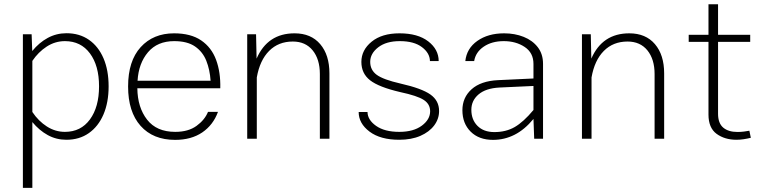

<svg xmlns="http://www.w3.org/2000/svg" viewBox="-20 -651 3599 901"><path d="M87.4 -490.2H128.4L131.3 -411.6Q163.6 -451.2 204.1 -473.1Q244.6 -495.1 292 -495.1Q353 -495.1 397.5 -464.1Q441.9 -433.1 465.8 -377.2Q489.7 -321.3 489.7 -245.6Q489.7 -170.4 465.6 -114Q441.4 -57.6 397 -26.4Q352.5 4.9 291.5 4.9Q244.1 4.9 204.1 -17.1Q164.1 -39.1 131.8 -78.1V230.5H87.4ZM284.7 -458Q238.8 -458 199.2 -432.4Q159.7 -406.7 131.8 -365.2V-125.5Q160.2 -83 199.7 -57.6Q239.3 -32.2 284.7 -32.2Q359.4 -32.2 402.1 -90.6Q444.8 -148.9 444.8 -246.1Q444.8 -342.8 402.1 -400.4Q359.4 -458 284.7 -458Z M624.5 -236.8Q625.5 -147 670.2 -89.6Q714.8 -32.2 802.2 -32.2Q863.8 -32.2 902.3 -60.3Q940.9 -88.4 956.1 -126H1002.9Q980.5 -64.5 929 -29.5Q877.4 5.4 801.8 5.4Q698.2 5.4 639.6 -60.5Q581.1 -126.5 581.1 -245.1Q581.1 -364.7 640.1 -429.7Q699.2 -494.6 796.9 -494.6Q875.5 -494.6 924.1 -461.4Q972.7 -428.2 994.1 -370.1Q1015.6 -312 1013.7 -236.8ZM625.5 -272H968.3Q964.8 -324.2 948 -366.2Q931.2 -408.2 895 -433.1Q858.9 -458 797.4 -458Q718.8 -458 674.6 -406Q630.4 -354 625.5 -272Z M1185.1 0H1140.1V-490.2H1181.6L1184.1 -376Q1235.8 -494.6 1362.3 -494.6Q1439.5 -494.6 1482.7 -443.8Q1525.9 -393.1 1525.9 -306.6V0H1481V-303.7Q1481 -373 1447.3 -414.6Q1413.6 -456.1 1354 -456.1Q1286.6 -456.1 1242.9 -412.1Q1199.2 -368.2 1185.1 -287.6Z M1854.5 -494.6Q1940.9 -494.6 1989.7 -456.8Q2038.6 -418.9 2038.6 -364.3H1997.6Q1997.1 -401.9 1960 -429.9Q1922.9 -458 1856 -458Q1792.5 -458 1754.9 -429Q1717.3 -399.9 1717.3 -360.8Q1717.3 -322.3 1748 -299.8Q1778.8 -277.3 1859.9 -258.8Q1959 -236.3 1999.8 -207.5Q2040.5 -178.7 2040.5 -129.9Q2040.5 -93.3 2017.6 -62.5Q1994.6 -31.7 1952.6 -13.4Q1910.6 4.9 1853.5 4.9Q1765.1 4.9 1714.1 -33.4Q1663.1 -71.8 1663.1 -125.5H1704.6Q1705.1 -88.4 1744.9 -60.3Q1784.7 -32.2 1854 -32.2Q1920.4 -32.2 1959.5 -61.3Q1998.5 -90.3 1998.5 -128.9Q1998.5 -162.6 1968.5 -182.1Q1938.5 -201.7 1858.4 -218.8Q1757.8 -242.2 1716.8 -274.2Q1675.8 -306.2 1675.8 -360.4Q1675.8 -416 1723.9 -455.3Q1772 -494.6 1854.5 -494.6Z M2528.3 -351.1V0H2486.8L2483.4 -92.8Q2441.9 -42.5 2394.5 -18.6Q2347.2 5.4 2293.5 5.4Q2227.5 5.4 2188.7 -33.2Q2149.9 -71.8 2149.9 -133.8Q2149.9 -193.4 2193.1 -232.2Q2236.3 -271 2317.4 -274.9L2483.4 -282.7V-351.1Q2483.4 -403.3 2442.1 -430.7Q2400.9 -458 2344.2 -458Q2288.1 -458 2250 -432.1Q2211.9 -406.2 2205.1 -364.3H2163.6Q2169.9 -423.8 2220.2 -459.2Q2270.5 -494.6 2345.7 -494.6Q2396 -494.6 2437.5 -478Q2479 -461.4 2503.7 -429.4Q2528.3 -397.5 2528.3 -351.1ZM2191.9 -135.7Q2191.9 -89.4 2220.7 -60.3Q2249.5 -31.2 2299.8 -31.2Q2354.5 -31.2 2395.5 -54.9Q2436.5 -78.6 2483.4 -134.8V-247.6L2323.2 -240.2Q2259.8 -236.8 2225.8 -208Q2191.9 -179.2 2191.9 -135.7Z M2755.9 0H2710.9V-490.2H2752.4L2754.9 -376Q2806.6 -494.6 2933.1 -494.6Q3010.3 -494.6 3053.5 -443.8Q3096.7 -393.1 3096.7 -306.6V0H3051.8V-303.7Q3051.8 -373 3018.1 -414.6Q2984.4 -456.1 2924.8 -456.1Q2857.4 -456.1 2813.7 -412.1Q2770 -368.2 2755.9 -287.6Z M3496.6 -37.6 3503.4 -4.4Q3487.8 -0.5 3470.5 2.2Q3453.1 4.9 3436 4.9Q3380.9 4.9 3342.8 -22.9Q3304.7 -50.8 3304.7 -113.3V-454.6H3211.9V-487.8H3304.7V-630.9H3349.6V-487.8H3500.5V-454.6H3349.6V-117.2Q3349.6 -72.8 3373.8 -52.2Q3397.9 -31.7 3440.9 -31.7Q3456.5 -31.7 3471.9 -33.7Q3487.3 -35.6 3496.6 -37.6Z"/></svg>

Font: Estedad-FD ExtraLight
Style: Regular
Weight: 200
Designer: Amin Abedi
Version: Version 7.3